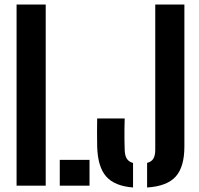

<svg xmlns="http://www.w3.org/2000/svg" viewBox="-20 -820 879 848"><path d="M53.2 0V-800H181.9V0ZM244 0V-113.8H375.4V0ZM567.6 8Q486 1.9 448.8 -40.7Q411.6 -83.2 409.2 -173Q408.6 -202.6 408.6 -234.9Q408.6 -267.2 409.2 -296.8H530.7Q530 -275.9 529.7 -251.8Q529.4 -227.6 529.7 -203.5Q530 -179.4 530.7 -158.5Q531.3 -133.2 540 -119.3Q548.7 -105.4 567.6 -100.2ZM629.7 8.1V-100.5Q649.3 -105.6 657.5 -119.5Q665.7 -133.5 665.7 -158.5V-800H794.4V-173Q794.4 -83.1 756.2 -40.3Q717.9 2.5 629.7 8.1Z"/></svg>

Font: Big Shoulders Stencil Text SC Thin
Style: Regular
Weight: 100
Designer: Patric King
Foundry: XO Type Co
Version: Version 2.001